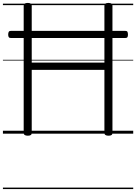

<svg xmlns="http://www.w3.org/2000/svg" viewBox="-20 -914 931 1313"><path d="M170 14Q142 14 142 -5V-875Q142 -885 149 -889.5Q156 -894 170 -894Q197 -894 197 -875V-486H694V-875Q694 -885 701 -889.5Q708 -894 722 -894Q749 -894 749 -875V-5Q749 5 742.5 9.5Q736 14 722 14Q694 14 694 -5V-436H197V-5Q197 5 190.5 9.5Q184 14 170 14ZM55 -654Q44 -654 40 -660Q36 -666 36 -677Q36 -690 40 -696.5Q44 -703 55 -703H836Q848 -703 851.5 -696.5Q855 -690 855 -677Q855 -666 851.5 -660Q848 -654 836 -654ZM0 369H891V379H0ZM0 -20H891V0H0ZM0 -505H891V-500H0ZM0 -889H891V-879H0Z"/></svg>

Font: Playwrite HR Lijeva Guides
Style: Regular
Weight: 400
Designer: Veronika Burian, José Scaglione
Foundry: TypeTogether
Version: Version 1.003